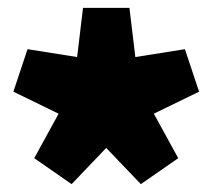

<svg xmlns="http://www.w3.org/2000/svg" viewBox="-20 -750 540 488"><path d="M162 -282 67 -348 129 -461 14 -517 50 -625 176 -605 191 -730H309L324 -605L450 -625L486 -517L371 -461L433 -348L338 -282L250 -374Z"/></svg>

Font: Georama ExtraExtended Black
Style: Regular
Weight: 900
Width: 8
Designer: Jean-Baptiste Levee
Foundry: Production Type
Version: Version 1.000